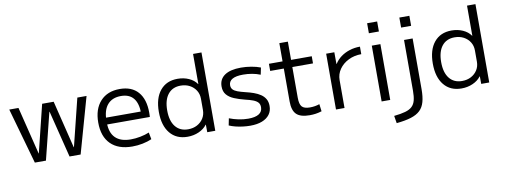

<svg xmlns="http://www.w3.org/2000/svg" viewBox="-72 -1136 4634 1762"><g transform="rotate(-10 2245.5 -255.0)"><path d="M172 0 25.3 -520H111.1L220.7 -77.1H222.7L331.6 -520H439.1L548 -77.1H550L659.6 -520H745.4L598.7 0H495.3L386.3 -436.3H384.3L275.4 0Z M1080 10Q949.7 10 879.2 -60Q808.7 -130 808.7 -260Q808.7 -386 874.5 -458Q940.3 -530 1055.7 -530Q1166.7 -530 1226 -462.3Q1285.4 -394.7 1285.4 -268.7Q1285.4 -258.7 1285 -247.6Q1284.7 -236.6 1284 -229.3H852V-292.7H1226L1211.3 -272Q1211.3 -368.6 1172.1 -416.6Q1133 -464.6 1055.7 -464.6Q974 -464.6 930 -413.5Q886.1 -362.3 886.1 -266.7V-246.7Q886.1 -152 934.4 -104.4Q982.7 -56.7 1077.3 -56.7Q1120.3 -56.7 1166.5 -65.7Q1212.7 -74.7 1249.7 -90.1L1262 -26Q1223.7 -9 1176 0.5Q1128.3 10 1080 10Z M1594.6 10Q1490.5 10 1431.9 -61.5Q1373.3 -133 1373.3 -260Q1373.3 -387.5 1431.9 -458.7Q1490.5 -530 1594.6 -530Q1651.5 -530 1699 -508.9Q1746.5 -487.7 1772.9 -449.7H1775V-730H1853.4V0H1778.6L1778.1 -70.3H1776Q1748.8 -33.3 1700.1 -11.6Q1651.5 10 1594.6 10ZM1611.1 -56.6Q1658.8 -56.6 1695.5 -76.2Q1732.2 -95.8 1753.6 -129.9Q1775 -164 1775 -207.7V-312.3Q1775 -356.4 1753.6 -390.3Q1732.2 -424.2 1695.6 -443.8Q1658.9 -463.4 1611.4 -463.4Q1535.6 -463.4 1493.4 -410.6Q1451.2 -357.7 1451.2 -260Q1451.2 -162.4 1493.4 -109.5Q1535.6 -56.6 1611.1 -56.6Z M2178.7 10Q2145 10 2109 5.5Q2073 1 2040.5 -7.3Q2008 -15.7 1983 -26.7L1996 -91.4Q2036 -75.7 2081.3 -66.2Q2126.7 -56.7 2171.3 -56.7Q2237.3 -56.7 2271 -78Q2304.6 -99.4 2304.6 -140.7Q2304.6 -168.3 2289.8 -184.8Q2275 -201.3 2245.3 -212.8Q2215.7 -224.3 2171.3 -234.3Q2117 -248 2073.7 -266Q2030.3 -284 2005.5 -313.5Q1980.7 -343 1980.7 -390Q1980.7 -458 2033.5 -494Q2086.3 -530 2185.3 -530Q2232.3 -530 2280.7 -521.8Q2329 -513.7 2367 -499L2353.4 -434.3Q2317.7 -448.9 2276.8 -456.1Q2236 -463.3 2194 -463.3Q2127 -463.3 2093.6 -444.1Q2060.1 -425 2059.7 -388Q2059.7 -363.3 2073.7 -348Q2087.7 -332.7 2116 -322Q2144.4 -311.4 2187.4 -301Q2227.7 -291.7 2263.2 -279Q2298.7 -266.3 2325.7 -248Q2352.7 -229.7 2368.2 -203Q2383.7 -176.3 2383.7 -138.7Q2384 -92 2359.4 -58.8Q2334.7 -25.7 2289 -7.8Q2243.4 10 2178.7 10Z M2732.3 10Q2646.6 10 2609.3 -26.5Q2572 -63 2572 -146.7V-453.3H2445V-520H2572V-690H2651.4V-520H2844V-453.3H2651.4V-166.7Q2651.4 -107 2672.4 -83.6Q2693.4 -60.1 2747 -60.1Q2770.7 -60.1 2793.5 -63.9Q2816.3 -67.7 2836.3 -74.7L2845 -7Q2815.3 2.3 2787.8 6.2Q2760.3 10 2732.3 10Z M2978.3 0V-520H3054.4L3054.9 -411.1H3057.2Q3080.1 -447.9 3116.1 -474.5Q3152.2 -501.1 3198.2 -515.5Q3244.3 -530 3294.9 -530V-459.8Q3229 -459.8 3175.1 -433.1Q3121.1 -406.4 3089.4 -361Q3057.8 -315.7 3057.8 -259.9V0Z M3397 -636.6V-730H3490.4V-636.6ZM3403.6 0V-520H3483.7V0Z M3494 150.6Q3558.3 143.9 3599.5 132.1Q3640.7 120.3 3663.5 98.6Q3686.3 77 3695.1 41.6Q3704 6.3 3704 -47V-520H3784.1V-47Q3784.1 23 3770.7 70.8Q3757.4 118.7 3726 148.5Q3694.7 178.3 3640.7 195.2Q3586.7 212 3505.3 220ZM3697.3 -636.6V-730H3790.7V-636.6Z M4147.6 10Q4043.5 10 3984.9 -61.5Q3926.3 -133 3926.3 -260Q3926.3 -387.5 3984.9 -458.7Q4043.5 -530 4147.6 -530Q4204.5 -530 4252 -508.9Q4299.5 -487.7 4325.9 -449.7H4328V-730H4406.4V0H4331.6L4331.1 -70.3H4329Q4301.8 -33.3 4253.1 -11.6Q4204.5 10 4147.6 10ZM4164.1 -56.6Q4211.8 -56.6 4248.5 -76.2Q4285.2 -95.8 4306.6 -129.9Q4328 -164 4328 -207.7V-312.3Q4328 -356.4 4306.6 -390.3Q4285.2 -424.2 4248.6 -443.8Q4211.9 -463.4 4164.4 -463.4Q4088.6 -463.4 4046.4 -410.6Q4004.2 -357.7 4004.2 -260Q4004.2 -162.4 4046.4 -109.5Q4088.6 -56.6 4164.1 -56.6Z"/></g></svg>

Font: M PLUS 1 Thin
Style: Regular
Weight: 100
Designer: Coji Morishita
Foundry: UNDERFOREST DESIGN
Version: Version 1.001